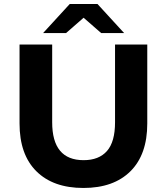

<svg xmlns="http://www.w3.org/2000/svg" viewBox="-20 -921 828 953"><path d="M77 -308V-700H239V-314Q239 -126 395 -126Q471 -126 511 -171.5Q551 -217 551 -314V-700H711V-308Q711 -154 627.5 -71Q544 12 394 12Q244 12 160.5 -71Q77 -154 77 -308ZM482 -757 395 -833 308 -757H194L326 -901H464L596 -757Z"/></svg>

Font: mBank
Style: Bold
Weight: 700
Designer: Julieta Ulanovsky
Foundry: Julieta Ulanovsky
Version: Version 7.200